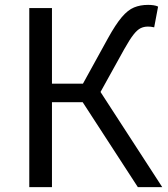

<svg xmlns="http://www.w3.org/2000/svg" viewBox="-20 -767 688 787"><path d="M100 0V-734H193V-424H320L423 -611Q454 -667 479 -696.5Q504 -726 529.5 -736.5Q555 -747 587 -747Q598 -747 609 -745.5Q620 -744 628 -740L612 -655Q604 -657 597.5 -657.5Q591 -658 586 -658Q570 -658 556.5 -651.5Q543 -645 527.5 -625.5Q512 -606 489 -565L392 -390L645 0H545L319 -348H193V0Z"/></svg>

Font: Source Han Sans SC
Style: Regular
Weight: 400
Designer: Ryoko NISHIZUKA 西塚涼子 (kana, bopomofo & ideographs); Paul D. Hunt (Latin, Greek & Cyrillic); Sandoll Communications 산돌커뮤니
Foundry: Adobe
Version: Version 2.002;hotconv 1.0.116;makeotfexe 2.5.65601; ttfautoh